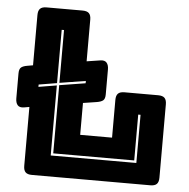

<svg xmlns="http://www.w3.org/2000/svg" viewBox="-52 -771 808 822"><g transform="rotate(5 352.5 -360.0)"><path d="M624 0H115Q96 0 87.5 -8.5Q79 -17 79 -36V-289L56 -285Q37 -282 28.5 -292Q20 -302 20 -321V-428Q20 -447 28.5 -454Q37 -461 56 -464L79 -468V-684Q79 -703 87.5 -711.5Q96 -720 115 -720H270Q289 -720 297.5 -711.5Q306 -703 306 -684V-505L364 -514Q383 -517 391.5 -507Q400 -497 400 -478V-371Q400 -352 391.5 -345Q383 -338 364 -335L306 -326V-189H443V-351Q443 -370 451.5 -378.5Q460 -387 479 -387H624Q643 -387 651.5 -378.5Q660 -370 660 -351V-36Q660 -17 651.5 -8.5Q643 0 624 0ZM188 -90H556V-297H546V-100H198V-393L310 -411V-421L198 -403V-630H188V-401L110 -388V-378L188 -391Z"/></g></svg>

Font: Bungee Inline
Style: Regular
Weight: 400
Designer: David Jonathan Ross
Foundry: David Jonathan Ross
Version: Version 1.001;PS 1.0;hotconv 1.0.72;makeotf.lib2.5.5900